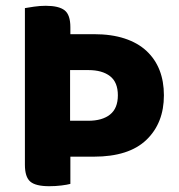

<svg xmlns="http://www.w3.org/2000/svg" viewBox="-20 -636 617 663"><path d="M66 -608Q77 -610 97.5 -613Q118 -616 138 -616Q183 -616 203 -600.5Q223 -585 223 -542V-518H304Q365 -518 410.5 -503Q456 -488 486 -460Q516 -432 531 -393.5Q546 -355 546 -307Q546 -211 485.5 -153Q425 -95 304 -95H223V-1Q212 2 192 4.5Q172 7 150 7Q103 7 84.5 -9Q66 -25 66 -67ZM222 -219H285Q333 -219 360 -240.5Q387 -262 387 -307Q387 -352 360 -373Q333 -394 285 -394H222Z"/></svg>

Font: Baloo 2
Style: Bold
Weight: 700
Designer: Sarang Kulkarni and Ek Type
Foundry: Ek Type
Version: Version 1.640;hotconv 1.0.111;makeotfexe 2.5.65597; ttfautoh